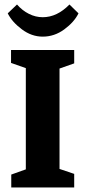

<svg xmlns="http://www.w3.org/2000/svg" viewBox="-20 -829 378 849"><path d="M168.9 -667Q119.6 -667 76.4 -699.5Q33.2 -731.9 14.2 -770L55.2 -809.1Q78.1 -782.7 107.7 -767.8Q137.2 -752.9 168.9 -752.9Q232.4 -752.9 287.1 -809.1L327.1 -770Q308.1 -731.4 264.4 -699.2Q220.7 -667 168.9 -667ZM29.8 0V-57.1L94.2 -80.1V-527.8L28.8 -550.8V-607.9H308.1V-548.8L243.2 -525.9V-82L308.1 -60.1V0Z"/></svg>

Font: Grenze
Style: Bold
Weight: 700
Designer: Renata Polastri
Foundry: Omnibus-Type
Version: Version 1.002;PS 001.002;hotconv 1.0.88;makeotf.lib2.5.64775